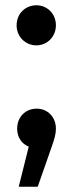

<svg xmlns="http://www.w3.org/2000/svg" viewBox="-20 -558 275 728"><path d="M118 -386C158 -386 192 -418 192 -462C192 -507 158 -538 118 -538C77 -538 43 -507 43 -462C43 -418 77 -386 118 -386ZM172 10C187 -32 192 -49 192 -70C192 -114 161 -146 119 -146C77 -146 45 -115 45 -70C45 -37 63 -12 89 -2L51 150H123Z"/></svg>

Font: Montserrat-Alt1 SemBd
Style: Regular
Weight: 600
Designer: Differentunic
Foundry: Differentunic
Version: Version 7.222